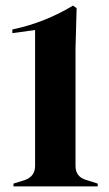

<svg xmlns="http://www.w3.org/2000/svg" viewBox="-20 -664 390 684"><path d="M28 -10 67 -22Q105 -35 105 -73V-209V-557L24 -546V-559Q139 -583 240 -644L253 -635L249 -492V-209V-73Q249 -34 287 -23L328 -10V0H28Z"/></svg>

Font: DeepMind Serif Display
Style: Regular
Weight: 800
Designer: Frank Grießhammer / Modifications: Colophon Foundry
Foundry: Colophon Foundry
Version: Version 5.002